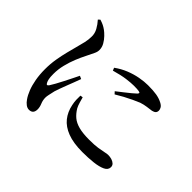

<svg xmlns="http://www.w3.org/2000/svg" viewBox="-159 -1016 1319 1319"><g transform="rotate(45 500.0 -356.5)"><path d="M241 36Q225 36 209.5 24.5Q194 13 182 -5Q165 -29 151.5 -63.5Q138 -98 130 -142.5Q122 -187 122 -239Q122 -291 130 -338.5Q138 -386 148.5 -427Q159 -468 167 -498Q177 -534 184 -564.5Q191 -595 191 -624Q192 -655 176 -684Q160 -713 138 -737L151 -749Q171 -743 186.5 -735.5Q202 -728 217 -717Q231 -707 249 -688.5Q267 -670 280.5 -646.5Q294 -623 294 -597Q294 -578 284 -558.5Q274 -539 256 -501Q240 -470 224 -430.5Q208 -391 197 -346.5Q186 -302 186 -257Q186 -226 189.5 -209.5Q193 -193 198 -184Q208 -162 222 -183Q231 -197 244.5 -221Q258 -245 272.5 -274Q287 -303 301 -330.5Q315 -358 324 -377L346 -367Q339 -347 328.5 -320Q318 -293 307.5 -265.5Q297 -238 288.5 -215Q280 -192 276 -178Q270 -151 266 -133Q262 -115 262 -103Q262 -78 272 -54Q282 -30 282 -9Q282 36 241 36ZM706 -18Q619 -18 561.5 -40Q504 -62 472 -102Q440 -142 429 -197Q424 -220 423 -242Q422 -264 423 -283L442 -286Q447 -268 453.5 -245.5Q460 -223 469 -206Q488 -174 513 -153Q538 -132 578 -121.5Q618 -111 680 -111Q732 -111 764.5 -116Q797 -121 816 -125.5Q835 -130 846 -130Q864 -130 880.5 -125Q897 -120 908 -110Q919 -100 919 -84Q919 -57 889.5 -43Q860 -29 812 -23.5Q764 -18 706 -18ZM568 -471Q591 -489 615.5 -508Q640 -527 660.5 -544Q681 -561 690 -570Q696 -577 696 -581.5Q696 -586 682.5 -588.5Q669 -591 633 -591Q607 -591 564.5 -585.5Q522 -580 459 -562L451 -582Q491 -611 534.5 -628.5Q578 -646 621.5 -654Q665 -662 701 -662Q753 -662 785 -656.5Q817 -651 842 -638Q862 -628 869.5 -615.5Q877 -603 877 -592Q877 -577 869 -569Q861 -561 844 -557Q823 -554 799.5 -551Q776 -548 748 -539Q726 -530 697 -516.5Q668 -503 638.5 -487Q609 -471 583 -455Z"/></g></svg>

Font: Noto Serif JP ExtraLight SemiBold
Style: Regular
Weight: 600
Version: Version 2.003-H1;hotconv 1.1.1;makeotfexe 2.6.0